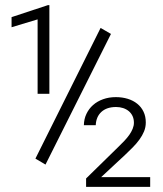

<svg xmlns="http://www.w3.org/2000/svg" viewBox="-20 -732 640 752"><path d="M158.2 -87.4 118.7 -110.8 374 -622.6 414.6 -599.1ZM173.4 -364.7H127.3V-656.1L25.3 -625.3V-664.9L167.7 -711.9H173.4ZM568.2 0H317.2V-33L444.2 -157.3Q456.6 -169.2 467.5 -180.8Q478.5 -192.5 486.7 -204.1Q494.8 -215.8 499.6 -227.6Q504.5 -239.5 504.5 -251.4Q504.5 -265.9 499.2 -277.3Q493.9 -288.7 484.5 -296.6Q475 -304.5 462.3 -308.7Q449.5 -312.9 434.6 -312.9Q398.1 -312.9 377.2 -293.8Q356.4 -274.7 355 -241.7H308.5Q308.9 -265.9 318.6 -286.1Q328.2 -306.3 344.7 -320.8Q361.2 -335.3 383.8 -343.4Q406.5 -351.6 433.7 -351.6Q458.7 -351.6 480.3 -345Q501.8 -338.4 517.6 -325.6Q533.5 -312.9 542.2 -294.4Q551 -276 551 -252.3Q551 -233.8 544.2 -217.3Q537.4 -200.8 526 -185.2Q514.6 -169.6 500.1 -154.9Q485.6 -140.2 469.7 -125.2L376.1 -38.2H568.2Z"/></svg>

Font: Roboto Mono Light
Style: Regular
Weight: 300
Designer: Google
Version: Version 2.000985; 2015; ttfautohint (v1.3)